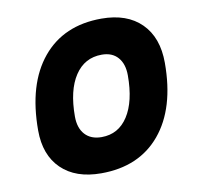

<svg xmlns="http://www.w3.org/2000/svg" viewBox="-65 -597 717 677"><g transform="rotate(-10 293.0 -258.5)"><path d="M245.1 9.8Q153.8 9.8 102.8 -39.8Q51.8 -89.4 51.8 -177.7Q51.8 -342.8 127.9 -435.1Q204.1 -527.3 339.8 -527.3Q431.2 -527.3 482.2 -476.6Q533.2 -425.8 533.2 -335Q533.2 -172.4 457.1 -81.3Q381.1 9.8 245.1 9.8ZM268.5 -115.7Q329.1 -115.7 363 -168.2Q397 -220.7 397 -314Q397 -355.2 376.5 -378.5Q356.1 -401.9 318.8 -401.9Q257.2 -401.9 222.6 -349.5Q188 -297.1 188 -203.6Q188 -162.1 209.2 -138.9Q230.4 -115.7 268.5 -115.7Z"/></g></svg>

Font: Cascadia Mono NF
Style: Italic
Weight: 400
Italic angle: -10°
Monospace: yes
Designer: Aaron Bell
Foundry: Saja Typeworks
Version: Version 2404.023